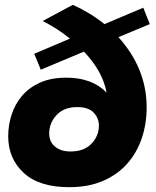

<svg xmlns="http://www.w3.org/2000/svg" viewBox="-20 -770 648 796"><path d="M267 6Q142 6 78 -53.5Q14 -113 14 -205Q14 -251 28 -294.5Q42 -338 71.2 -372.5Q100.5 -407 146 -427.5Q191.5 -448 255 -448Q362 -448 422 -386Q406 -474 328 -556L149 -481L122 -547L270 -610Q218 -652 157 -683L282 -750Q355 -717 413 -670L574 -738L601 -670L471 -616Q588 -486 588 -325Q588 -256 567.5 -196Q547 -136 506.8 -90.8Q466.5 -45.5 406.5 -19.8Q346.5 6 267 6ZM272 -142Q329 -142 359.5 -174.5Q390 -207 390 -249Q390 -280 368.5 -303Q347 -326 300 -326Q245 -326 214.5 -293Q184 -260 184 -217Q184 -181.5 208.5 -161.8Q233 -142 272 -142Z"/></svg>

Font: Argentum Sans
Style: Bold Italic
Weight: 700
Italic angle: -11°
Designer: Julieta Ulanovsky (font), Cristiano Sobral (main changes and remaster)
Foundry: Julieta Ulanovsky (font), Cristiano Sobral (main changes and remaster)
Version: Version 2.007;June 15, 2022;FontCreator 14.0.0.2814 64-bit; 